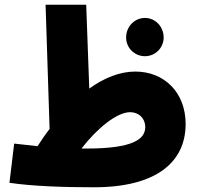

<svg xmlns="http://www.w3.org/2000/svg" viewBox="-20 -780 847 813"><path d="M378 13C640 13 766 -92 766 -255C766 -389 675 -477 553 -477C488 -477 422 -451 358 -405L345 -760H173L190 -234C172 -211 156 -187 139 -161C110 -164 77 -168 40 -172L20 -6C120 9 256 13 378 13ZM594 -542C638 -542 673 -578 673 -621C673 -667 638 -704 594 -704C549 -704 514 -667 514 -621C514 -578 549 -542 594 -542ZM531 -305C568 -305 595 -279 595 -242C595 -191 544 -151 346 -151C339 -151 332 -151 325 -151C392 -238 476 -305 531 -305Z"/></svg>

Font: Noto Sans Arabic UI Cn Bk
Style: Regular
Weight: 900
Width: 3
Designer: Monotype Design Team, Nadine Chahine and Nizar Qandah
Foundry: Monotype Imaging Inc.
Version: Version 2.010